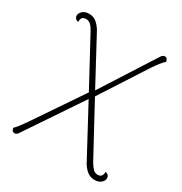

<svg xmlns="http://www.w3.org/2000/svg" viewBox="-166 -823 905 954"><g transform="rotate(30 287.0 -346.5)"><path d="M510 7Q482 7 462.5 -11Q443 -29 432 -51L272 -349L124 -623Q113 -644 101.5 -654.5Q90 -665 75 -665Q58 -665 52 -655Q46 -645 48 -633Q37 -634 31 -640.5Q25 -647 25 -657Q25 -671 38.5 -683Q52 -695 75 -695Q104 -695 123 -676Q142 -657 152 -637L299 -364L461 -65Q471 -48 482.5 -35.5Q494 -23 510 -23Q527 -23 533 -34Q539 -45 537 -55Q548 -54 554 -47.5Q560 -41 560 -31Q560 -17 546.5 -5Q533 7 510 7ZM50 5Q43 5 38 0.5Q33 -4 31 -16Q37 -21 49.5 -36.5Q62 -52 82 -81L284 -379L302 -354L68 -6Q64 -1 59.5 2Q55 5 50 5ZM301 -348 284 -370 488 -689Q492 -694 496.5 -697Q501 -700 506 -700Q514 -700 518.5 -695Q523 -690 525 -679Q515 -671 501.5 -654Q488 -637 472 -613Z"/></g></svg>

Font: Arima Thin
Style: Regular
Weight: 100
Designer: Joana Correia and Natanael Gama
Foundry: NDISCOVER
Version: Version 1.101;gftools[0.9.23]